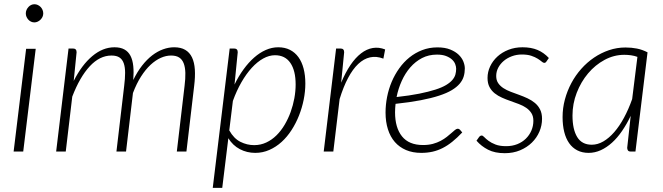

<svg xmlns="http://www.w3.org/2000/svg" viewBox="-20 -734 3210 930"><path d="M153 -497.5 92.5 0H46L106.5 -497.5ZM189.5 -669Q189.5 -660 185.8 -652.2Q182 -644.5 176 -638.5Q170 -632.5 162.2 -629Q154.5 -625.5 146.5 -625.5Q138 -625.5 130.5 -629Q123 -632.5 117.5 -638.5Q112 -644.5 108.5 -652.2Q105 -660 105 -669Q105 -678 108.5 -686Q112 -694 117.8 -700.2Q123.5 -706.5 131 -710Q138.5 -713.5 147 -713.5Q155 -713.5 162.8 -710Q170.5 -706.5 176.5 -700.5Q182.5 -694.5 186 -686.2Q189.5 -678 189.5 -669Z M252 0 312 -499H333.5Q351 -499 351 -481L337 -342Q376 -419.5 427 -462.2Q478 -505 534.5 -505Q563.5 -505 582.5 -494.5Q601.5 -484 612 -463.8Q622.5 -443.5 625.5 -414Q628.5 -384.5 625.5 -346.5Q645 -386.5 668.2 -416.2Q691.5 -446 717.2 -465.8Q743 -485.5 770 -495.2Q797 -505 823.5 -505Q856 -505 877.2 -492.5Q898.5 -480 910 -456Q921.5 -432 923.8 -397.2Q926 -362.5 920.5 -318L883 0H836.5L874 -318Q878.5 -353.5 877.8 -381Q877 -408.5 869.8 -427.2Q862.5 -446 847.8 -455.5Q833 -465 808.5 -465Q784 -465 758.8 -453.8Q733.5 -442.5 709.2 -420Q685 -397.5 663.2 -363.5Q641.5 -329.5 624 -283.5L590.5 0H544L581.5 -318Q586 -353.5 586 -381Q586 -408.5 579.5 -427.2Q573 -446 558.8 -455.5Q544.5 -465 520 -465Q463 -465 414.8 -413Q366.5 -361 330 -266L298.5 0Z M1090.5 -102.5Q1112.5 -63 1144.5 -47Q1176.5 -31 1211 -31Q1242.5 -31 1269.8 -43.8Q1297 -56.5 1319.2 -78.5Q1341.5 -100.5 1358.8 -129.8Q1376 -159 1387.8 -191.5Q1399.5 -224 1405.8 -258.2Q1412 -292.5 1412 -325Q1412 -392 1386.5 -429.2Q1361 -466.5 1312 -466.5Q1283.5 -466.5 1254.8 -450.5Q1226 -434.5 1199.5 -405.5Q1173 -376.5 1149.5 -335.8Q1126 -295 1108 -245ZM1116 -324.5Q1135.5 -365 1159.8 -398.2Q1184 -431.5 1211 -455.2Q1238 -479 1267.5 -492Q1297 -505 1327.5 -505Q1360 -505 1384.5 -492.5Q1409 -480 1425.5 -457.2Q1442 -434.5 1450.5 -402Q1459 -369.5 1459 -329.5Q1459 -291 1451 -251.2Q1443 -211.5 1428.2 -174.2Q1413.5 -137 1392.2 -104Q1371 -71 1344 -46.5Q1317 -22 1284.8 -7.8Q1252.5 6.5 1216.5 6.5Q1176 6.5 1141.8 -11.5Q1107.5 -29.5 1086 -64.5L1056.5 176H1010.5L1092.5 -499H1114Q1131.5 -499 1131.5 -481Z M1632.5 -333.5Q1653 -382.5 1677.2 -418.5Q1701.5 -454.5 1728.8 -475.5Q1756 -496.5 1785.5 -501.5Q1815 -506.5 1845.5 -494.5L1837 -450Q1803 -463 1772.5 -456.2Q1742 -449.5 1715.2 -424.2Q1688.5 -399 1665.8 -356Q1643 -313 1625 -254L1594.5 0H1548L1608 -499H1629.5Q1647 -499 1647 -481Z M2096.5 -469.5Q2056.5 -469.5 2024.2 -452.8Q1992 -436 1967.2 -407.5Q1942.5 -379 1925.8 -341.8Q1909 -304.5 1901 -264Q1964.5 -271 2010.5 -280.2Q2056.5 -289.5 2088.5 -299.8Q2120.5 -310 2140.5 -322Q2160.5 -334 2171.2 -346.8Q2182 -359.5 2185.8 -373Q2189.5 -386.5 2189.5 -401Q2189.5 -411.5 2184.8 -423.8Q2180 -436 2169 -446Q2158 -456 2140.2 -462.8Q2122.5 -469.5 2096.5 -469.5ZM2219 -92.5Q2194.5 -66.5 2171.2 -47.8Q2148 -29 2124.2 -17Q2100.5 -5 2075 0.8Q2049.5 6.5 2020.5 6.5Q1979 6.5 1946.8 -7.2Q1914.5 -21 1892.5 -46.2Q1870.5 -71.5 1859 -107.8Q1847.5 -144 1847.5 -189Q1847.5 -226.5 1855 -264.5Q1862.5 -302.5 1877.2 -337.5Q1892 -372.5 1913.8 -403Q1935.5 -433.5 1963.5 -456Q1991.5 -478.5 2025.5 -491.5Q2059.5 -504.5 2099 -504.5Q2135.5 -504.5 2160.8 -494.2Q2186 -484 2201.8 -468.8Q2217.5 -453.5 2224.5 -435.8Q2231.5 -418 2231.5 -402.5Q2231.5 -382 2226 -363.5Q2220.5 -345 2206.5 -328.5Q2192.5 -312 2168.5 -297.5Q2144.5 -283 2107.2 -270.8Q2070 -258.5 2018 -248.5Q1966 -238.5 1896 -231Q1895 -221 1894.2 -210.5Q1893.5 -200 1893.5 -190Q1893.5 -115.5 1927.2 -73.5Q1961 -31.5 2029 -31.5Q2055.5 -31.5 2076.8 -37.2Q2098 -43 2114.8 -52Q2131.5 -61 2144.2 -71Q2157 -81 2167 -90Q2177 -99 2184.2 -104.8Q2191.5 -110.5 2197.5 -110.5Q2203.5 -110.5 2208 -105.5Z M2627 -436.5Q2623 -429.5 2616 -429.5Q2611 -429.5 2603.8 -435.8Q2596.5 -442 2584.2 -449.8Q2572 -457.5 2553.5 -463.8Q2535 -470 2507.5 -470Q2482 -470 2459.2 -461.5Q2436.5 -453 2419.8 -438.8Q2403 -424.5 2393.2 -405.8Q2383.5 -387 2383.5 -366Q2383.5 -345.5 2393 -331.5Q2402.5 -317.5 2418.2 -307.2Q2434 -297 2453.8 -289.5Q2473.5 -282 2494.5 -274.5Q2515.5 -267 2535.2 -257.8Q2555 -248.5 2570.8 -235.5Q2586.5 -222.5 2596 -203.8Q2605.5 -185 2605.5 -158.5Q2605.5 -126.5 2592.8 -96.5Q2580 -66.5 2556.2 -43.2Q2532.5 -20 2499.2 -6Q2466 8 2425 8Q2377 8 2344.2 -8.8Q2311.5 -25.5 2288 -52.5L2300 -69.5Q2305.5 -77.5 2313.5 -77.5Q2318.5 -77.5 2326 -69.5Q2333.5 -61.5 2346.5 -51.8Q2359.5 -42 2380 -34Q2400.5 -26 2431.5 -26Q2461.5 -26 2485.8 -35.8Q2510 -45.5 2527.2 -62.5Q2544.5 -79.5 2554 -101.8Q2563.5 -124 2563.5 -149Q2563.5 -171 2554 -186Q2544.5 -201 2528.8 -211.8Q2513 -222.5 2493.2 -230Q2473.5 -237.5 2452.5 -244.8Q2431.5 -252 2411.8 -260.8Q2392 -269.5 2376.2 -282Q2360.5 -294.5 2351 -312.5Q2341.5 -330.5 2341.5 -356.5Q2341.5 -385.5 2354 -412.2Q2366.5 -439 2389 -459.8Q2411.5 -480.5 2442.8 -492.8Q2474 -505 2511 -505Q2553 -505 2583.8 -492Q2614.5 -479 2638.5 -453Z M3067.5 -458.5Q3052.5 -464 3036.5 -466.2Q3020.5 -468.5 3004 -468.5Q2954 -468.5 2908.5 -444Q2863 -419.5 2828.5 -378.5Q2794 -337.5 2773.5 -284.5Q2753 -231.5 2753 -174.5Q2753 -107.5 2775.8 -70.2Q2798.5 -33 2846.5 -33Q2875 -33 2902.5 -49Q2930 -65 2955.2 -94Q2980.5 -123 3002.5 -163.8Q3024.5 -204.5 3042 -254ZM3035 -173Q3016 -133 2993.2 -99.8Q2970.5 -66.5 2944.5 -43Q2918.5 -19.5 2890 -6.5Q2861.5 6.5 2831 6.5Q2800 6.5 2776.2 -5.8Q2752.5 -18 2736.8 -40.5Q2721 -63 2713 -95Q2705 -127 2705 -167Q2705 -210.5 2716.2 -252.2Q2727.5 -294 2747.5 -331.5Q2767.5 -369 2795.5 -400.5Q2823.5 -432 2857.5 -455Q2891.5 -478 2930 -491Q2968.5 -504 3009.5 -504Q3039 -504 3065.2 -498.8Q3091.5 -493.5 3116.5 -480.5L3058 0H3035Q3025 0 3021.5 -5.5Q3018 -11 3018 -18Z"/></svg>

Font: Lato 2
Style: Italic
Weight: 300
Italic angle: -7°
Designer: Lukasz Dziedzic with Adam Twardoch and Botio Nikoltchev
Foundry: tyPoland Lukasz Dziedzic
Version: Version 2.015; 2015-08-06; http://www.latofonts.com/